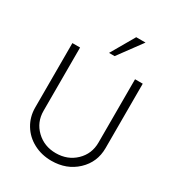

<svg xmlns="http://www.w3.org/2000/svg" viewBox="-231 -1144 1197 1297"><g transform="rotate(30 368.0 -495.0)"><path d="M341.3 -816.4 447.3 -1000H520L384.8 -816.4ZM367.7 9.8Q290.5 9.8 227.8 -23.7Q165 -57.1 129.4 -116.2Q93.8 -175.3 93.8 -247.6V-750H153.8V-256.3Q153.8 -168.5 215.3 -109.1Q276.9 -49.8 367.7 -49.8Q459.5 -49.8 521 -108.9Q582.5 -168 582.5 -256.3V-750H642.6V-247.6Q642.6 -137.7 564.2 -64Q485.8 9.8 367.7 9.8Z"/></g></svg>

Font: Now Alt Light
Style: Regular
Weight: 300
Designer: Alfredo Marco Pradil
Foundry: Alfredo Marco Pradil
Version: Version 1.002;PS 001.002;hotconv 1.0.88;makeotf.lib2.5.64775